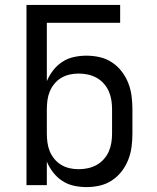

<svg xmlns="http://www.w3.org/2000/svg" viewBox="-20 -755 640 783"><path d="M332 8Q307 8 281.5 2.5Q256 -3 234.5 -17Q213 -31 197 -51.5Q181 -72 171 -96V0H88V-735H470V-662H171V-424Q181 -448 197 -468.5Q213 -489 234.5 -503Q256 -517 281.5 -522.5Q307 -528 332 -528Q360 -528 386.5 -522Q413 -516 436 -501Q459 -486 476 -464Q493 -442 503 -416.5Q513 -391 516.5 -364Q520 -337 520 -310V-210Q520 -183 516.5 -156Q513 -129 503 -103.5Q493 -78 476 -56Q459 -34 436 -19Q413 -4 386.5 2Q360 8 332 8ZM301 -65Q320 -65 338.5 -69Q357 -73 373.5 -82Q390 -91 403 -105.5Q416 -120 423.5 -137Q431 -154 434 -172.5Q437 -191 437 -210V-310Q437 -329 434 -347.5Q431 -366 423.5 -383Q416 -400 403 -414.5Q390 -429 373.5 -438Q357 -447 338.5 -451Q320 -455 301 -455Q282 -455 264 -451Q246 -447 230 -437.5Q214 -428 202 -413.5Q190 -399 183 -382Q176 -365 173.5 -346.5Q171 -328 171 -310V-210Q171 -192 173.5 -173.5Q176 -155 183 -138Q190 -121 202 -106.5Q214 -92 230 -82.5Q246 -73 264 -69Q282 -65 301 -65Z"/></svg>

Font: Iosevka SS04 Extended
Style: Regular
Weight: 400
Width: 7
Monospace: yes
Designer: Belleve Invis
Foundry: Belleve Invis
Version: Version 19.0.0; ttfautohint (v1.8.4)